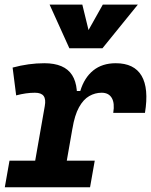

<svg xmlns="http://www.w3.org/2000/svg" viewBox="-35 -796 642 816"><path d="M94.7 0 155.3 -345.2Q160.6 -374 150.6 -387.9Q140.6 -401.9 113.3 -401.9Q76.2 -401.9 33.7 -390.6L18.6 -508.8Q53.2 -518.1 86.7 -522.7Q120.1 -527.3 153.3 -527.3Q239.3 -527.3 271.5 -476.8Q303.7 -426.3 286.1 -325.7L229 0ZM-14.6 0 5.4 -113.3H367.7L347.7 0ZM272.9 -249.5 279.3 -409.2H306.2Q323.2 -465.8 361.3 -496.6Q399.4 -527.3 457 -527.3Q535.2 -527.3 566.7 -473.9Q598.1 -420.4 581.1 -316.4H446.3Q453.1 -357.9 439.9 -379.9Q426.8 -401.9 397 -401.9Q369.1 -401.9 344.2 -387.7Q319.3 -373.5 300.8 -340.1Q282.2 -306.6 272.9 -249.5ZM259.8 -590.8 175.8 -776.4H314.9L344.2 -656.2H334.5L401.9 -776.4H550.8L400.4 -590.8Z"/></svg>

Font: Cascadia Mono NF
Style: Italic
Weight: 400
Italic angle: -10°
Monospace: yes
Designer: Aaron Bell
Foundry: Saja Typeworks
Version: Version 2404.023